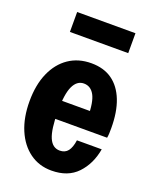

<svg xmlns="http://www.w3.org/2000/svg" viewBox="-137 -799 714 888"><g transform="rotate(20 220.0 -355.0)"><path d="M225 10Q164 10 118 -23.5Q72 -57 46.5 -117Q21 -177 21 -257Q21 -338 47 -397Q73 -456 120 -488Q167 -520 231 -520Q292 -520 333.5 -490.5Q375 -461 397 -405Q419 -349 419 -269Q419 -255 418.5 -243Q418 -231 416 -221H105V-310H328L300 -279Q300 -354 282 -387Q264 -420 230 -420Q196 -420 178 -381.5Q160 -343 160 -257Q160 -169 177 -129.5Q194 -90 230 -90Q256 -90 270 -108Q284 -126 289 -162H411Q398 -87 352 -38.5Q306 10 225 10ZM87 -622V-720H374V-622Z"/></g></svg>

Font: Instrument Sans Condensed
Style: Bold
Weight: 700
Width: 3
Designer: Rodrigo Fuenzalida
Foundry: fragTYPE
Version: Version 1.000;gftools[0.9.28]